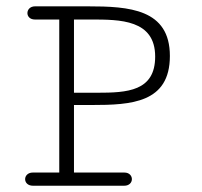

<svg xmlns="http://www.w3.org/2000/svg" viewBox="-20 -592 645 612"><path d="M521.5 -413.6C521.5 -563.5 391.6 -571.8 259.8 -571.8H91.8C75.7 -571.8 67.4 -561 67.4 -550.3C67.4 -540 75.2 -529.8 91.3 -529.8H168.9V-42H84.5C68.4 -42 60.1 -31.2 60.1 -21C60.1 -10.3 68.4 0 85 0H376C392.1 0 400.4 -10.3 400.4 -21C400.4 -31.2 392.6 -42 376.5 -42H215.8V-257.3H272.5C397.9 -257.3 521.5 -263.7 521.5 -413.6ZM474.6 -411.6C474.6 -300.8 384.8 -296.4 290 -296.4H215.8V-529.8H269.5C362.3 -529.8 474.6 -529.8 474.6 -411.6Z"/></svg>

Font: Cutive Mono
Style: Regular
Weight: 400
Monospace: yes
Designer: Vernon Adams
Foundry: Vernon Adams
Version: Version 1.002